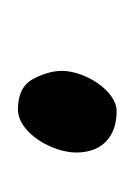

<svg xmlns="http://www.w3.org/2000/svg" viewBox="12 -149 150 214"><g transform="rotate(90 87.0 -42.0)"><path d="M59 -36C59 -26 62 -15.3 68 -4C74 7.3 85.3 13 102 13C127.7 13 150 -24.8 150 -52C150 -81 131.9 -97 104 -97C81.2 -97 59 -61.8 59 -36Z"/></g></svg>

Font: fbb
Style: Italic
Weight: 400
Italic angle: -12°
Designer: David J. Perry, Michael Sharpe
Version: Version 0.991